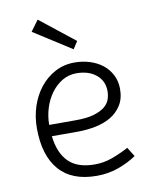

<svg xmlns="http://www.w3.org/2000/svg" viewBox="-83 -789 686 861"><g transform="rotate(-10 260.0 -358.0)"><path d="M120 -200Q129 -122 169.5 -82Q210 -42 288 -42Q330 -42 368 -56Q406 -70 444 -90L470 -48Q435 -24 388.5 -7Q342 10 288 10Q175 10 117.5 -56.5Q60 -123 60 -247Q60 -299 75.5 -346Q91 -393 119.5 -429Q148 -465 188 -486.5Q228 -508 277 -508Q314 -508 347 -497.5Q380 -487 404.5 -467.5Q429 -448 443.5 -419.5Q458 -391 458 -356Q458 -312 439 -282Q420 -252 389.5 -234Q359 -216 319.5 -208Q280 -200 238 -200ZM277 -459Q241 -459 211.5 -441Q182 -423 161 -394Q140 -365 128.5 -328Q117 -291 117 -252H238Q289 -252 321 -261.5Q353 -271 371 -286Q389 -301 395 -319.5Q401 -338 401 -356Q401 -403 366.5 -431Q332 -459 277 -459ZM284 -567 112 -677 148 -726 306 -601Z"/></g></svg>

Font: Snippet
Style: Regular
Weight: 400
Designer: Gesine Todt
Foundry: Gesine Todt
Version: Version 1.000